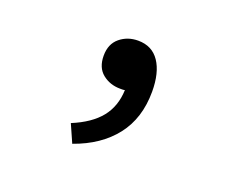

<svg xmlns="http://www.w3.org/2000/svg" viewBox="-73 -287 746 617"><g transform="rotate(20 300.0 22.0)"><path d="M220 214 193 153Q256 127 287 88.5Q318 50 320 -6Q316 -5 312 -5Q308 -5 304 -5Q269 -5 243.5 -25.5Q218 -46 218 -87Q218 -127 244 -148.5Q270 -170 306 -170Q354 -170 379 -133Q404 -96 404 -31Q404 60 356 121.5Q308 183 220 214Z"/></g></svg>

Font: Source Code Pro Medium
Style: Regular
Weight: 500
Monospace: yes
Designer: Paul D. Hunt, Teo Tuominen
Foundry: Adobe Systems Incorporated
Version: Version 2.030;PS 1.000;hotconv 16.6.51;makeotf.lib2.5.65220